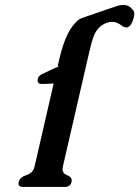

<svg xmlns="http://www.w3.org/2000/svg" viewBox="-20 -735 555 765"><path d="M193.8 -402.3Q188 -402.3 150.4 -400.4H147.5Q129.4 -400.4 129.9 -414.6Q129.9 -417 130.4 -419.9V-420.9Q133.3 -434.1 150.9 -441.4Q161.1 -445.8 195.3 -462.4Q204.1 -466.3 212.9 -469.7Q214.4 -470.2 214.8 -470.7Q214.8 -471.2 210 -471.2L216.8 -501.5Q231.4 -564.5 252.4 -604.5Q266.6 -631.3 285.2 -649.4Q295.9 -660.2 313 -665.5L448.2 -711.9Q455.1 -714.4 469.7 -715.3H472.2Q486.8 -715.3 498 -707Q510.7 -696.3 514.2 -687.5Q515.1 -684.1 515.1 -679.7Q515.1 -674.3 513.7 -668Q512.7 -663.6 511.2 -659.2Q502.9 -629.9 486.8 -625.5H483.4Q473.6 -625.5 461.9 -635.3Q444.8 -647.9 426.3 -647.9Q415.5 -647.9 403.8 -643.6Q365.7 -628.9 351.1 -584.5Q344.7 -566.4 339.8 -545.2Q335 -523.9 329.6 -501.5L230.5 -71.3Q229.5 -65.9 229 -61.5Q229 -43.9 247.3 -37.1Q265.6 -30.3 265.6 -16.1Q265.6 -13.2 265.1 -10.3Q260.7 9.8 237.8 9.8H72.3Q53.7 9.8 53.7 -3.9Q53.7 -6.8 54.7 -10.3Q59.1 -28.8 85.4 -37.4Q111.8 -45.9 117.7 -71.3Z"/></svg>

Font: Caudex
Style: Bold
Weight: 700
Italic angle: -13°
Version: Version 1.04